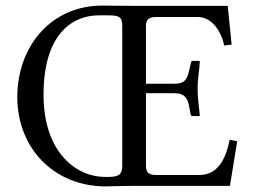

<svg xmlns="http://www.w3.org/2000/svg" viewBox="-20 -666 909 688"><path d="M356 -32C253 -32 136 -120 136 -327C136 -541 237 -611 334 -611H369C407 -611 418 -605 418 -574V-72C418 -44 409 -32 369 -32ZM358 2C358 2 420 0 460 0H804L830 -160L803 -165C788 -92 759 -39 694 -39H539C517 -39 503 -45 503 -72V-332H606C640 -332 651 -316 657 -288L663 -257C663 -253 666 -250 671 -250H694L696 -253C693 -285 688 -314 688 -349C688 -382 694 -412 696 -444C696 -446 695 -448 693 -448H671C667 -448 664 -444 664 -440L657 -410C650 -382 642 -366 606 -366H503V-573C503 -597 515 -605 539 -605H690C742 -605 776 -546 783 -503L810 -506L796 -645H539H461C417 -645 347 -646 347 -646C161 -646 42 -498 42 -318C42 -138 170 1 358 2Z"/></svg>

Font: Libertinus Serif
Style: Regular
Weight: 400
Designer: Philipp H. Poll
Foundry: Khaled Hosny
Version: Version 6.2